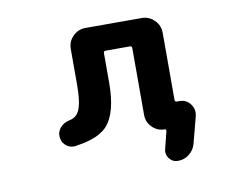

<svg xmlns="http://www.w3.org/2000/svg" viewBox="-75 -653 1151 898"><g transform="rotate(-10 500.0 -204.0)"><path d="M702.1 139.6Q675.8 139.6 660.2 119.1Q649.4 104.5 649.4 87.9Q649.4 81.1 651.4 74.2L671.9 -7.8Q672.9 -11.7 670.4 -14.2Q668 -16.6 664.1 -16.6Q630.9 -16.6 606.4 -41Q582 -65.4 582 -99.6V-417Q582 -426.8 572.3 -426.8H457Q447.3 -426.8 447.3 -417V-275.4Q447.3 -204.1 433.6 -153.3Q419.9 -102.5 392.6 -73.2Q365.2 -43.9 312.5 -27.3Q280.3 -17.6 239.3 -11.7Q235.4 -11.7 231.4 -11.7Q211.9 -11.7 195.3 -25.4Q174.8 -43.9 174.8 -72.3Q174.8 -92.8 189.5 -110.4Q206.1 -128.9 230.5 -134.8Q246.1 -137.7 255.9 -143.6Q278.3 -156.2 287.1 -188.5Q297.9 -222.7 297.9 -294.9V-462.9Q297.9 -498 322.8 -522.9Q347.7 -547.9 382.8 -547.9H649.4Q684.6 -547.9 709.5 -522.9Q734.4 -498 734.4 -462.9V-144.5Q734.4 -134.8 744.1 -134.8H755.9Q788.1 -134.8 807.6 -109.4Q821.3 -90.8 821.3 -70.3Q821.3 -61.5 819.3 -52.7L786.1 74.2Q778.3 102.5 754.9 121.1Q731.4 139.6 702.1 139.6Z"/></g></svg>

Font: Rounded-X Mgen+ 1mn bold
Style: Bold
Weight: 700
Designer: [Source Han Sans]
Ryoko NISHIZUKA  (kana & ideographs); Paul D. Hunt (Latin, Greek & Cyrillic); Wenlong ZHANG  (bopomofo
Version: Version 1.059.20150602